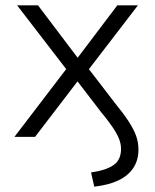

<svg xmlns="http://www.w3.org/2000/svg" viewBox="-20 -511 580 717"><path d="M332 186 320 133Q376 125 404 105.5Q432 86 432 45Q432 25 423.5 5Q415 -15 398.5 -39Q382 -63 357 -93L265 -213H274L111 0H34L241 -271V-235L44 -491H122L274 -290H266L418 -491H495L300 -237L301 -267L411 -124Q442 -86 460.5 -57.5Q479 -29 488 -4.5Q497 20 497 48Q497 87 478 116Q459 145 422.5 162.5Q386 180 332 186Z"/></svg>

Font: Nunito Sans 9pt Light
Style: Regular
Weight: 300
Version: Version 3.101;gftools[0.9.27]